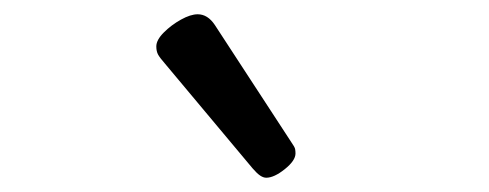

<svg xmlns="http://www.w3.org/2000/svg" viewBox="-20 -859 685 269"><path d="M353 -610Q349 -610 344.5 -613Q340 -616 334 -623L211 -770Q204 -778 201.5 -782.5Q199 -787 199 -794Q199 -803 209.5 -813.5Q220 -824 233.5 -831.5Q247 -839 257 -839Q271 -839 281 -824L388 -660Q393 -653 393.5 -650Q394 -647 394 -644Q394 -634 379 -622Q364 -610 353 -610Z"/></svg>

Font: Playwrite VN
Style: Regular
Weight: 400
Designer: Veronika Burian, José Scaglione
Foundry: TypeTogether
Version: Version 1.002